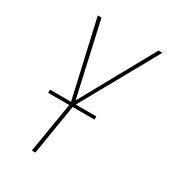

<svg xmlns="http://www.w3.org/2000/svg" viewBox="-178 -623 855 941"><g transform="rotate(30 250.0 -152.5)"><path d="M148 215 197 -80 97 -520H118L211 -105L441 -520H463L216 -77L168 215ZM76 -70V-88H338V-70Z"/></g></svg>

Font: Iosevka SS04 Thin
Style: Italic
Weight: 100
Italic angle: -9°
Monospace: yes
Designer: Belleve Invis
Foundry: Belleve Invis
Version: Version 19.0.0; ttfautohint (v1.8.4)